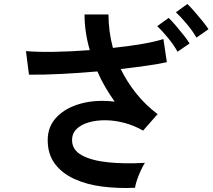

<svg xmlns="http://www.w3.org/2000/svg" viewBox="-20 -883 1056 954"><path d="M651 50Q566 54 488 44Q410 34 349 6Q288 -22 252.5 -69.5Q217 -117 217 -187Q217 -255 262 -301.5Q307 -348 382.5 -368.5Q458 -389 550 -378Q525 -413 503 -450.5Q481 -488 464 -528Q372 -520 282 -515.5Q192 -511 124 -512L109 -629Q168 -624 252 -625.5Q336 -627 426 -634Q400 -724 400 -811H519Q519 -770 524.5 -728Q530 -686 541 -645Q619 -653 685.5 -664.5Q752 -676 792 -689L809 -574Q768 -565 708.5 -556.5Q649 -548 580 -540Q611 -476 657 -418.5Q703 -361 763 -316L691 -234Q648 -259 599.5 -272Q551 -285 505 -285.5Q459 -286 421 -275Q383 -264 360.5 -242Q338 -220 338 -187Q338 -138 386.5 -111.5Q435 -85 517.5 -76.5Q600 -68 700 -74Q691 -60 680 -36.5Q669 -13 661 10.5Q653 34 651 50ZM956 -696Q938 -728 908 -764Q878 -800 854 -822L911 -863Q925 -850 945.5 -826.5Q966 -803 985.5 -779Q1005 -755 1016 -738ZM862 -626Q845 -658 815 -694.5Q785 -731 761 -753L818 -794Q832 -781 852.5 -757Q873 -733 892.5 -708.5Q912 -684 922 -667Z"/></svg>

Font: Zen Kaku Gothic New
Style: Bold
Weight: 700
Designer: Yoshimichi Ohira
Foundry: Positype
Version: Version 1.002